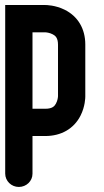

<svg xmlns="http://www.w3.org/2000/svg" viewBox="-28 -737 412 757"><path d="M100.1 -51.8V-200.7H150.4C213.2 -200.7 263.3 -229.3 289.6 -281.3C307.8 -317.2 308.3 -352 308.3 -356.3V-561.6C308.3 -623.5 279.3 -672.8 226.5 -698.8C190.1 -716.8 154.8 -717.2 150.4 -717.2H-7.5V-52.6C-7.5 -23.5 16.6 0.1 46.3 0.1C75.9 0.1 100.1 -23.1 100.1 -51.8ZM150 -609.6C154.2 -609.4 167.7 -608.2 180 -601.6C189.7 -596.5 200.7 -588.5 200.7 -560.5V-357.7C200.5 -353.6 199.2 -340.4 192.5 -328.4C187.2 -318.9 179.1 -308.2 150.4 -308.2H100.1V-609.6Z"/></svg>

Font: Cactron
Style: Bold
Weight: 900
Version: Version 1.0